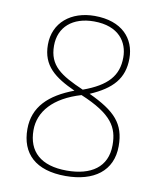

<svg xmlns="http://www.w3.org/2000/svg" viewBox="-83 -790 724 866"><g transform="rotate(10 279.5 -357.0)"><path d="M276 10C405 10 489 -50 489 -164C489 -267 441 -317 319 -374C419 -417 468 -470 468 -562C468 -653 406 -724 281 -724C173 -724 95 -661 95 -560C95 -463 155 -419 249 -376C137 -334 70 -271 70 -169C70 -57 138 10 276 10ZM285 -387C179 -433 123 -469 123 -560C123 -646 185 -699 282 -699C397 -699 440 -631 440 -562C440 -478 395 -427 285 -387ZM277 -15C158 -15 98 -71 98 -169C98 -254 159 -325 284 -362C430 -301 461 -245 461 -164C461 -62 387 -15 277 -15Z"/></g></svg>

Font: Noto Serif Georgian Thin
Style: Regular
Weight: 100
Designer: Monotype Design Team, Akaki Razmadze
Foundry: Google LLC
Version: Version 2.003